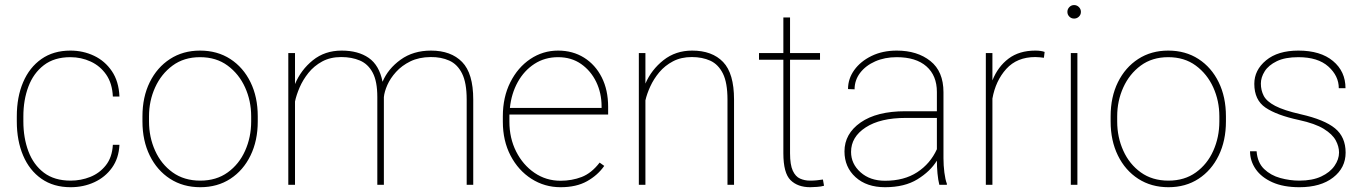

<svg xmlns="http://www.w3.org/2000/svg" viewBox="-20 -741 5478 770"><path d="M263.2 -16.6Q304.7 -16.6 342 -31.5Q379.4 -46.4 404.5 -78.1Q429.7 -109.9 432.6 -160.2H459Q456.5 -106.4 429.2 -68.4Q401.9 -30.3 358.4 -10.3Q314.9 9.8 263.2 9.8Q194.8 9.8 146.5 -23.9Q98.1 -57.6 72.8 -117.2Q47.4 -176.8 47.4 -253.9V-274.4Q47.4 -352.1 72.8 -411.4Q98.1 -470.7 146.2 -504.4Q194.3 -538.1 262.2 -538.1Q313.5 -538.1 357.2 -517.3Q400.9 -496.6 428.7 -455.6Q456.5 -414.6 459 -354H432.6Q430.2 -406.7 406 -441.7Q381.8 -476.6 343.8 -494.1Q305.7 -511.7 262.2 -511.7Q197.8 -511.7 156 -479.7Q114.3 -447.8 94 -394Q73.7 -340.3 73.7 -274.4V-253.9Q73.7 -188 94 -134Q114.3 -80.1 156.2 -48.3Q198.2 -16.6 263.2 -16.6Z M551.3 -253.9V-274.4Q551.3 -352.1 580.6 -411.4Q609.9 -470.7 661.9 -504.4Q713.9 -538.1 782.2 -538.1Q851.6 -538.1 903.6 -504.4Q955.6 -470.7 984.6 -411.4Q1013.7 -352.1 1013.7 -274.4V-253.9Q1013.7 -176.8 984.6 -117.2Q955.6 -57.6 903.8 -23.9Q852.1 9.8 783.2 9.8Q714.4 9.8 662.1 -23.9Q609.9 -57.6 580.6 -117.2Q551.3 -176.8 551.3 -253.9ZM577.6 -274.4V-253.9Q577.6 -190.9 602.1 -136.7Q626.5 -82.5 672.4 -49.6Q718.3 -16.6 783.2 -16.6Q847.7 -16.6 893.3 -49.6Q939 -82.5 963.1 -136.7Q987.3 -190.9 987.3 -253.9V-274.4Q987.3 -336.4 962.9 -390.4Q938.5 -444.3 892.8 -478Q847.2 -511.7 782.2 -511.7Q717.8 -511.7 672.1 -478Q626.5 -444.3 602.1 -390.4Q577.6 -336.4 577.6 -274.4Z M1519.5 -351.6V0H1493.2V-351.6Q1493.2 -415 1474.6 -449.7Q1456.1 -484.4 1423.3 -498.3Q1390.6 -512.2 1348.6 -512.2Q1304.7 -512.2 1272 -494.4Q1239.3 -476.6 1217 -448.7Q1194.8 -420.9 1181.6 -390.4Q1168.5 -359.9 1163.1 -334V0H1136.2V-528.3H1163.1V-403.8Q1186.5 -460.4 1234.6 -499.3Q1282.7 -538.1 1350.1 -538.1Q1416.5 -538.1 1458.7 -508.8Q1501 -479.5 1514.2 -413.1Q1536.1 -465.3 1586.7 -501.7Q1637.2 -538.1 1708.5 -538.1Q1788.6 -538.1 1833.3 -492.4Q1877.9 -446.8 1877.9 -341.8V0H1851.6V-341.8Q1851.6 -409.2 1833 -446.3Q1814.5 -483.4 1781.7 -498Q1749 -512.7 1707 -512.2Q1660.2 -511.7 1625.7 -494.9Q1591.3 -478 1568.4 -452.6Q1545.4 -427.2 1533.4 -400.1Q1521.5 -373 1519.5 -351.6Z M2228 9.8Q2164.1 9.8 2111.3 -23.9Q2058.6 -57.6 2027.6 -116.9Q1996.6 -176.3 1996.6 -252.9V-274.4Q1996.6 -351.6 2026.6 -411.1Q2056.6 -470.7 2106.9 -504.4Q2157.2 -538.1 2218.3 -538.1Q2276.9 -538.1 2322.3 -509.8Q2367.7 -481.4 2393.3 -430.7Q2418.9 -379.9 2418.9 -312.5V-281.7H2022.9Q2022.9 -278.3 2022.9 -274.4V-252.9Q2022.9 -187 2050 -133.3Q2077.1 -79.6 2123.5 -47.9Q2169.9 -16.1 2228 -16.1Q2273.4 -16.1 2312.7 -31.2Q2352.1 -46.4 2384.8 -88.9L2403.3 -75.7Q2377 -38.1 2334.2 -14.2Q2291.5 9.8 2228 9.8ZM2218.3 -511.7Q2165 -511.7 2123.5 -484.9Q2082 -458 2056.4 -411.9Q2030.8 -365.7 2024.9 -308.1H2392.6V-314.5Q2392.6 -367.7 2371.1 -412.4Q2349.6 -457 2310.5 -484.4Q2271.5 -511.7 2218.3 -511.7Z M2754.4 -512.2Q2711.4 -512.2 2679 -495.1Q2646.5 -478 2624 -451.2Q2601.6 -424.3 2587.9 -394.3Q2574.2 -364.3 2568.4 -338.4V0H2542V-528.3H2568.4V-405.8Q2592.3 -461.4 2640.9 -499.8Q2689.5 -538.1 2755.9 -538.1Q2835.9 -538.1 2879.9 -492.4Q2923.8 -446.8 2923.8 -341.8V0H2897.5V-341.8Q2897.5 -409.2 2879.2 -446Q2860.8 -482.9 2828.6 -497.6Q2796.4 -512.2 2754.4 -512.2Z M3268.6 -528.3V-501.5H3148.4V-126.5Q3148.4 -80.1 3159.4 -56.4Q3170.4 -32.7 3188.7 -24.7Q3207 -16.6 3228 -16.6Q3243.2 -16.6 3254.9 -17.8Q3266.6 -19 3280.3 -21L3284.7 3.9Q3273.9 7.3 3256.8 8.5Q3239.7 9.8 3229.5 9.8Q3179.2 9.8 3150.4 -18.6Q3121.6 -46.9 3121.6 -126.5V-501.5H3023.9V-528.3H3121.6V-670.9H3148.4V-528.3Z M3747.1 0Q3742.2 -19 3739.7 -45.7Q3737.3 -72.3 3737.3 -96.7Q3710.9 -53.7 3659.4 -22Q3607.9 9.8 3529.3 9.8Q3455.6 9.8 3411.1 -30.5Q3366.7 -70.8 3366.7 -133.8Q3366.7 -204.6 3431.4 -249.8Q3496.1 -294.9 3610.8 -294.9H3737.3V-372.1Q3737.3 -438 3695.3 -474.9Q3653.3 -511.7 3576.2 -511.7Q3528.3 -511.7 3490 -494.9Q3451.7 -478 3429.4 -448.7Q3407.2 -419.4 3407.2 -382.8L3380.9 -383.8Q3380.9 -425.3 3406 -460.2Q3431.2 -495.1 3475.3 -516.6Q3519.5 -538.1 3576.2 -538.1Q3658.7 -538.1 3711.2 -496.3Q3763.7 -454.6 3763.7 -371.1V-106.4Q3763.7 -78.1 3767.3 -49.3Q3771 -20.5 3777.3 -4.4V0ZM3529.3 -16.1Q3606 -16.1 3658.4 -50.3Q3710.9 -84.5 3737.3 -142.6V-268.1H3612.3Q3510.3 -268.1 3451.7 -230Q3393.1 -191.9 3393.1 -131.8Q3393.1 -84 3431.2 -50Q3469.2 -16.1 3529.3 -16.1Z M4169.4 -532.7 4166.5 -509.3Q4158.7 -510.3 4150.1 -511.2Q4141.6 -512.2 4132.3 -512.2Q4058.6 -512.2 4015.6 -464.6Q3972.7 -417 3960 -345.7V0H3933.6V-528.3H3960V-418.5Q3981.9 -473.6 4024.7 -505.9Q4067.4 -538.1 4132.3 -538.1Q4144.5 -538.1 4153.8 -536.6Q4163.1 -535.2 4169.4 -532.7Z M4260.7 -693.4Q4260.7 -704.6 4268.6 -712.6Q4276.4 -720.7 4287.6 -720.7Q4298.8 -720.7 4306.9 -712.6Q4314.9 -704.6 4314.9 -693.4Q4314.9 -682.1 4306.9 -674.3Q4298.8 -666.5 4287.6 -666.5Q4276.4 -666.5 4268.6 -674.3Q4260.7 -682.1 4260.7 -693.4ZM4300.8 -528.3V0H4274.4V-528.3Z M4434.1 -253.9V-274.4Q4434.1 -352.1 4463.4 -411.4Q4492.7 -470.7 4544.7 -504.4Q4596.7 -538.1 4665 -538.1Q4734.4 -538.1 4786.4 -504.4Q4838.4 -470.7 4867.4 -411.4Q4896.5 -352.1 4896.5 -274.4V-253.9Q4896.5 -176.8 4867.4 -117.2Q4838.4 -57.6 4786.6 -23.9Q4734.9 9.8 4666 9.8Q4597.2 9.8 4544.9 -23.9Q4492.7 -57.6 4463.4 -117.2Q4434.1 -176.8 4434.1 -253.9ZM4460.4 -274.4V-253.9Q4460.4 -190.9 4484.9 -136.7Q4509.3 -82.5 4555.2 -49.6Q4601.1 -16.6 4666 -16.6Q4730.5 -16.6 4776.1 -49.6Q4821.8 -82.5 4845.9 -136.7Q4870.1 -190.9 4870.1 -253.9V-274.4Q4870.1 -336.4 4845.7 -390.4Q4821.3 -444.3 4775.6 -478Q4730 -511.7 4665 -511.7Q4600.6 -511.7 4554.9 -478Q4509.3 -444.3 4484.9 -390.4Q4460.4 -336.4 4460.4 -274.4Z M5350.1 -129.4Q5350.1 -153.3 5336.9 -178Q5323.7 -202.6 5289.1 -224.1Q5254.4 -245.6 5189 -259.8Q5100.6 -278.8 5055.4 -309.3Q5010.3 -339.8 5010.3 -404.8Q5010.3 -460 5057.4 -499Q5104.5 -538.1 5187 -538.1Q5275.9 -538.1 5325.9 -496.3Q5376 -454.6 5376 -387.2H5349.1Q5349.1 -436.5 5307.4 -474.1Q5265.6 -511.7 5187 -511.7Q5133.8 -511.7 5100.6 -495.6Q5067.4 -479.5 5052 -455.1Q5036.6 -430.7 5036.6 -405.8Q5036.6 -378.9 5048.1 -356.7Q5059.6 -334.5 5094 -316.4Q5128.4 -298.3 5196.8 -282.7Q5291.5 -261.2 5334 -226.3Q5376.5 -191.4 5376.5 -128.9Q5376.5 -67.9 5326.4 -29.1Q5276.4 9.8 5190.9 9.8Q5127 9.8 5082.8 -10Q5038.6 -29.8 5015.9 -62.7Q4993.2 -95.7 4993.2 -134.3H5019.5Q5022.9 -88.9 5049.6 -63.2Q5076.2 -37.6 5114.5 -27.1Q5152.8 -16.6 5190.9 -16.6Q5243.2 -16.6 5278.6 -33.2Q5314 -49.8 5332 -75.9Q5350.1 -102.1 5350.1 -129.4Z"/></svg>

Font: Vazirmatn FD Thin
Style: Regular
Weight: 100
Designer: Saber Rastikerdar
Foundry: Saber Rastikerdar
Version: Version 33.003